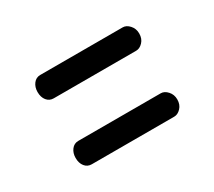

<svg xmlns="http://www.w3.org/2000/svg" viewBox="-67 -517 571 512"><g transform="rotate(-30 219.0 -261.5)"><path d="M92 -327Q79 -327 71 -337Q63 -347 63 -363Q63 -378 71 -388.5Q79 -399 92 -399H346Q357 -399 366.5 -388.5Q376 -378 376 -363Q376 -347 366.5 -337Q357 -327 346 -327ZM92 -124Q79 -124 71 -134Q63 -144 63 -160Q63 -175 71 -185.5Q79 -196 92 -196H346Q357 -196 366.5 -185.5Q376 -175 376 -160Q376 -144 366.5 -134Q357 -124 346 -124Z"/></g></svg>

Font: Dosis Medium
Style: Regular
Weight: 500
Designer: EdgarTolentino, PabloImpallari, IginoMarini
Foundry: EdgarTolentino, PabloImpallari, IginoMarini
Version: Version 3.001; ttfautohint (v1.8.2)